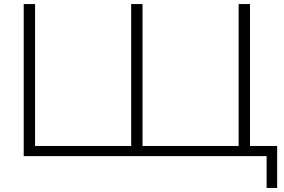

<svg xmlns="http://www.w3.org/2000/svg" viewBox="-20 -770 1402 947"><path d="M1213 -750V-50H1347V157H1295V0H97V-750H153V-50H627V-750H683V-50H1157V-750Z"/></svg>

Font: Bounded
Style: Regular
Weight: 200
Designer: Vlad Churkin
Version: Version 1.0